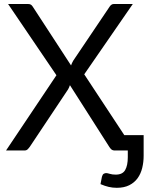

<svg xmlns="http://www.w3.org/2000/svg" viewBox="-20 -736 730 939"><path d="M682.5 -75V26Q682.5 57 675.5 85.5Q668.5 114 653 135.5Q637.5 157 612.2 169.8Q587 182.5 551 182.5Q531 182.5 512.2 178.2Q493.5 174 471.5 164.5L478.5 128.5Q481.5 117 487.5 113.8Q493.5 110.5 499 110.5Q505 110.5 517 114.2Q529 118 546 118Q579.5 118 592.2 95.5Q605 73 605 33V0H541.5Q530.5 0 524.2 -5.8Q518 -11.5 514 -18.5L322 -319.5Q318 -307.5 313 -299L126 -18.5Q121 -11.5 115.2 -5.8Q109.5 0 99.5 0H9.5L256 -368L19.5 -716.5H116Q126.5 -716.5 131.5 -713Q136.5 -709.5 140.5 -703L327.5 -416Q331 -426.5 338 -439L514.5 -701Q518.5 -708 524 -712.2Q529.5 -716.5 537 -716.5H629.5L392 -372.5L588 -75Z"/></svg>

Font: Lato 2
Style: Regular
Weight: 400
Designer: Lukasz Dziedzic with Adam Twardoch and Botio Nikoltchev
Foundry: tyPoland Lukasz Dziedzic
Version: Version 2.015; 2015-08-06; http://www.latofonts.com/